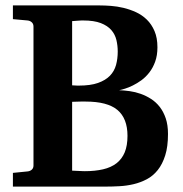

<svg xmlns="http://www.w3.org/2000/svg" viewBox="-20 -691 679 711"><path d="M602.1 -194.8Q602.1 -147.9 591.8 -115.5Q581.5 -83 564.2 -61.3Q546.9 -39.6 523.7 -27.3Q500.5 -15.1 474.9 -9Q449.2 -2.9 422.6 -1.5Q396 0 371.1 0H27.8V-50.8L82 -56.2Q91.3 -57.1 97.7 -62.7Q104 -68.4 104 -78.1V-592.8Q104 -602.5 97.7 -608.4Q91.3 -614.3 82 -615.2L27.8 -620.1V-670.9H350.1Q368.2 -670.9 390.9 -669.2Q413.6 -667.5 437.3 -661.9Q460.9 -656.2 483.4 -646Q505.9 -635.7 523.7 -618.4Q541.5 -601.1 552.2 -575.9Q563 -550.8 563 -516.1Q563 -485.8 554.7 -462.9Q546.4 -439.9 533.2 -422.9Q520 -405.8 503.9 -394Q487.8 -382.3 471.9 -374.5Q456.1 -366.7 442.4 -362.5Q428.7 -358.4 421.4 -356.9Q439.5 -356.4 460.2 -353.5Q481 -350.6 501 -343.5Q521 -336.4 539.3 -324.7Q557.6 -313 571.5 -295.2Q585.4 -277.3 593.8 -252.7Q602.1 -228 602.1 -194.8ZM452.1 -188Q452.1 -252.4 415 -283.7Q377.9 -314.9 296.9 -314.9H278.8Q268.1 -314.9 247.1 -314V-59.1Q258.3 -58.6 268.1 -58.1Q276.4 -57.6 283.9 -57.4Q291.5 -57.1 293.9 -57.1Q332 -57.1 361.6 -64Q391.1 -70.8 411.4 -86.4Q431.6 -102.1 441.9 -127Q452.1 -151.9 452.1 -188ZM416 -500Q416 -522 411.1 -542.7Q406.2 -563.5 392.3 -579.6Q378.4 -595.7 353.3 -605.5Q328.1 -615.2 288.1 -615.2H283.2Q281.7 -615.2 278.1 -615Q274.4 -614.7 267.3 -614.3Q260.3 -613.8 247.1 -612.8V-375Q252.4 -374.5 257.8 -374.5Q262.2 -374 266.1 -374H272Q314.9 -374 342.8 -383.8Q370.6 -393.6 387 -410.4Q403.3 -427.2 409.7 -450.4Q416 -473.6 416 -500Z"/></svg>

Font: Charis SIL Afr
Style: Bold
Weight: 700
Foundry: SIL International
Version: Version 5.000